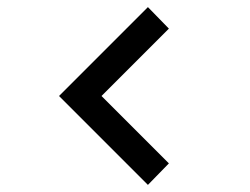

<svg xmlns="http://www.w3.org/2000/svg" viewBox="-20 -598 704 540"><path d="M146 -328 396 -578 455 -517.5 265.5 -328 455 -138.5 396 -78Z"/></svg>

Font: Russisch Sans
Style: Bold
Weight: 700
Designer: Michael Sharanda (font) & Cristiano Sobral (main changes)
Foundry: Michael Sharanda
Version: Version 2.00;September 8, 2020;FontCreator 13.0.0.2681 64-bi